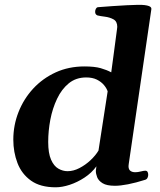

<svg xmlns="http://www.w3.org/2000/svg" viewBox="-20 -775 676 809"><path d="M214.8 14.2Q149.9 14.2 110.6 -13.9Q71.3 -42 53.7 -87.9Q36.1 -133.8 36.1 -186.5Q36.1 -247.1 57.9 -302.5Q79.6 -357.9 119.6 -401.4Q159.7 -444.8 214.6 -470Q269.5 -495.1 335.9 -495.1Q378.4 -495.1 404.1 -487.8Q429.7 -480.5 448.7 -470.2L458 -539.1L473.1 -652.8Q474.1 -658.7 474.1 -661.6Q474.1 -684.6 458.3 -693.4Q442.4 -702.1 422.6 -704.6Q402.8 -707 390.6 -710Q380.9 -713.9 380.9 -725.1Q380.9 -732.4 384 -738Q387.2 -743.7 391.6 -744.6Q422.4 -747.1 454.6 -749.3Q486.8 -751.5 513.7 -752.9Q540.5 -754.4 554.7 -754.4Q565.9 -754.9 578.1 -754.4Q590.3 -753.9 600.1 -751.7Q609.9 -749.5 614.3 -745.6Q615.2 -744.6 616.7 -742.4Q618.2 -740.2 617.7 -735.8L522.5 -84.5Q521.5 -80.1 521.5 -75.2Q521.5 -61 529.3 -55.2Q537.1 -49.3 549.8 -49.3Q560.5 -49.3 573 -52.5Q585.4 -55.7 592.3 -55.7Q598.6 -55.7 601.6 -51Q604.5 -46.4 604.5 -38.1Q604.5 -32.7 601.8 -26.4Q599.1 -20 592.3 -17.6Q552.2 -4.9 519.5 1.5Q486.8 7.8 464.4 7.8Q429.7 7.8 412.4 -2.9Q395 -13.7 389.4 -28.3Q383.8 -43 383.8 -54.7Q383.8 -59.1 386.2 -74.2Q366.2 -46.4 335.9 -26.6Q305.7 -6.8 273.7 3.7Q241.7 14.2 214.8 14.2ZM264.6 -53.7Q289.6 -53.7 314.9 -66.9Q340.3 -80.1 361.6 -100.1Q382.8 -120.1 395 -140.6L433.6 -390.1Q429.2 -403.3 418 -416.7Q406.7 -430.2 388.2 -439.5Q369.6 -448.7 343.3 -448.7Q300.3 -448.7 270 -424.1Q239.7 -399.4 220.5 -358.9Q201.2 -318.4 192.1 -270.8Q183.1 -223.1 183.1 -176.8Q183.1 -129.4 195.1 -102.3Q207 -75.2 225.8 -64.5Q244.6 -53.7 264.6 -53.7Z"/></svg>

Font: Gelasio SemiBold
Style: Italic
Weight: 600
Italic angle: -8.5°
Designer: Eben Sorkin
Foundry: Eben Sorkin
Version: Version 1.008